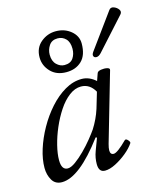

<svg xmlns="http://www.w3.org/2000/svg" viewBox="-106 -768 741 862"><g transform="rotate(-15 264.5 -337.0)"><path d="M393 -502Q382 -490 371.5 -489.5Q361 -489 357.5 -497Q354 -505 363 -517L481 -679Q489 -690 503 -685Q517 -680 525 -668.5Q533 -657 523 -646ZM223 -459Q177 -459 150 -487.5Q123 -516 123 -554Q123 -598 153.5 -623.5Q184 -649 223 -649Q264 -649 293 -625Q322 -601 322 -566Q322 -512 294.5 -485.5Q267 -459 223 -459ZM223 -492Q251 -492 263.5 -510.5Q276 -529 276 -554Q276 -585 260.5 -600.5Q245 -616 223 -616Q196 -616 183 -596.5Q170 -577 170 -554Q170 -524 186.5 -508Q203 -492 223 -492ZM76 13Q45 13 30.5 -12Q16 -37 16 -69Q16 -109 30.5 -155Q45 -201 70.5 -246.5Q96 -292 129.5 -329.5Q163 -367 201.5 -389.5Q240 -412 280 -412Q315 -412 345 -385L357 -419Q360 -427 375 -429.5Q390 -432 403.5 -429Q417 -426 414 -417L322 -99Q317 -81 317 -70Q317 -50 333 -50Q350 -50 396 -96Q402 -102 411 -92Q420 -82 417 -77Q403 -56 378 -35.5Q353 -15 325.5 -1Q298 13 276 13Q247 13 247 -25Q247 -39 249.5 -53.5Q252 -68 258 -84L279 -140L273 -142Q157 13 76 13ZM117 -40Q132 -40 153.5 -55.5Q175 -71 198 -94Q221 -117 240 -140.5Q259 -164 270 -180Q296 -221 310 -265L332 -339Q309 -380 268 -380Q240 -380 213 -359.5Q186 -339 163.5 -305Q141 -271 124 -231.5Q107 -192 97.5 -153.5Q88 -115 88 -86Q88 -40 117 -40Z"/></g></svg>

Font: Junicode
Style: Italic
Weight: 400
Italic angle: -11°
Designer: Peter S. Baker
Version: Version 2.100; ttfautohint (v1.8.4)